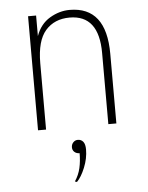

<svg xmlns="http://www.w3.org/2000/svg" viewBox="-54 -567 660 857"><g transform="rotate(-5 276.0 -139.0)"><path d="M418 -319Q418 -489 287 -489Q219 -489 179 -443.5Q139 -398 139 -297V0H103V-511H139V-419Q158 -472 201 -497.5Q244 -523 290 -523Q454 -523 454 -312V0H418ZM279 118Q265 118 256 110Q247 102 247 89Q247 76 255.5 67Q264 58 276 58Q291 58 300 69Q309 80 309 104Q309 144 292.5 184.5Q276 225 256 245L247 242Q265 215 272 184.5Q279 154 279 118Z"/></g></svg>

Font: Overpass Thin
Style: Regular
Weight: 100
Designer: Delve Withrington, Thomas Jockin
Foundry: Delve Fonts
Version: Version 3.000;DELV;Overpass